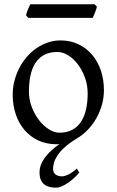

<svg xmlns="http://www.w3.org/2000/svg" viewBox="-20 -657 543 894"><path d="M388.2 -222.2Q388.2 -260.7 375.5 -295.7Q362.8 -330.6 342.8 -357.2Q322.8 -383.8 297.4 -399.4Q272 -415 247.1 -415Q210 -415 184.6 -400.9Q159.2 -386.7 143.8 -362.1Q128.4 -337.4 121.6 -303.7Q114.7 -270 114.7 -231Q114.7 -192.4 128.4 -157.5Q142.1 -122.6 162.8 -96.2Q183.6 -69.8 208.5 -54.4Q233.4 -39.1 255.9 -39.1Q290.5 -39.1 315.4 -52Q340.3 -64.9 356.4 -88.9Q372.6 -112.8 380.4 -146.5Q388.2 -180.2 388.2 -222.2ZM349.1 146Q338.9 159.2 325 171.9Q311 184.6 296.4 194.6Q281.7 204.6 267.1 210.7Q252.4 216.8 240.2 216.8Q226.1 216.8 212.4 213.9Q198.7 210.9 188 203.1Q177.2 195.3 170.7 181.6Q164.1 168 164.1 146Q164.1 111.8 187.5 78.9Q210.9 45.9 256.8 13.7Q252.9 14.2 249.5 14.4Q246.1 14.6 242.2 14.6Q195.8 14.6 158.4 -2.9Q121.1 -20.5 94.5 -51.3Q67.9 -82 53.5 -124.5Q39.1 -167 39.1 -216.8Q39.1 -249 47.1 -280.3Q55.2 -311.5 69.6 -339.6Q84 -367.7 104.2 -391.4Q124.5 -415 149.2 -432.1Q173.8 -449.2 202.4 -459Q231 -468.8 261.2 -468.8Q307.1 -468.8 344.5 -451.2Q381.8 -433.6 408.4 -402.6Q435.1 -371.6 449.5 -329.1Q463.9 -286.6 463.9 -236.8Q463.9 -201.2 454.1 -167.2Q444.3 -133.3 427 -103.5Q409.7 -73.7 385.7 -49.6Q361.8 -25.4 333.5 -9.8Q299.3 11.7 278.3 31.5Q257.3 51.3 246.1 69.1Q234.9 86.9 231 102.1Q227.1 117.2 227.1 128.9Q227.1 147 238.8 155.5Q250.5 164.1 269 164.1Q281.2 164.1 299.1 155.3Q316.9 146.5 337.4 127.9ZM431.2 -625.5Q430.2 -620.1 427.7 -613Q425.3 -606 422.4 -598.9Q419.4 -591.8 416.7 -585Q414.1 -578.1 412.1 -573.7H111.8L101.1 -585.9Q102.1 -591.3 104.5 -598.1Q106.9 -605 109.9 -612.1Q112.8 -619.1 115.7 -625.7Q118.7 -632.3 121.1 -637.2H420.4Z"/></svg>

Font: Noto Serif Devanagari
Style: Regular
Weight: 400
Designer: Monotype Design Team
Foundry: Monotype Imaging Inc.
Version: Version 1.01